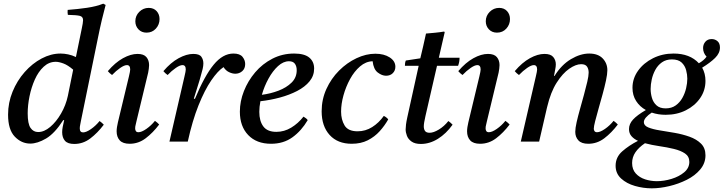

<svg xmlns="http://www.w3.org/2000/svg" viewBox="-20 -772 3946 1047"><path d="M330 -117H325Q278 -44 231 -16.5Q184 11 145 11Q97 11 60.5 -27Q24 -65 24 -147Q24 -212 48.5 -272Q73 -332 114.5 -379Q156 -426 207 -453Q258 -480 310 -480Q330 -480 351.5 -475.5Q373 -471 394 -461L426 -617Q429 -631 431 -643Q433 -655 433 -662Q433 -681 415.5 -685.5Q398 -690 350 -691Q349 -698 348.5 -704.5Q348 -711 349 -718Q403 -722 454.5 -729.5Q506 -737 543 -752L556 -745Q546 -708 535.5 -664Q525 -620 514 -565L421 -111Q420 -104 417.5 -92.5Q415 -81 415 -72Q415 -50 433 -50Q450 -50 476 -68Q502 -86 523 -112Q536 -103 546 -92Q512 -47 472.5 -17Q433 13 385 13Q349 13 334 -4.5Q319 -22 319 -51Q319 -65 322 -80Q325 -95 330 -117ZM350 -249 379 -392Q350 -417 325.5 -426Q301 -435 284 -435Q247 -435 218 -408Q189 -381 170 -338.5Q151 -296 141 -247Q131 -198 131 -154Q131 -97 146.5 -74.5Q162 -52 188 -52Q221 -52 254 -80Q287 -108 313 -153Q339 -198 350 -249Z M825 -113Q838 -104 848 -93Q814 -48 774.5 -18Q735 12 687 12Q650 12 633 -6.5Q616 -25 616 -56Q616 -67 618 -79.5Q620 -92 623 -105L683 -355Q690 -384 690 -393Q690 -417 672 -417Q658 -417 635.5 -401.5Q613 -386 591 -363Q584 -368 578.5 -373Q573 -378 568 -384Q608 -431 650.5 -454.5Q693 -478 730 -478Q764 -478 778.5 -460.5Q793 -443 793 -417Q793 -408 791.5 -397.5Q790 -387 788 -376L724 -110Q723 -103 720 -92.5Q717 -82 717 -72Q717 -63 721 -57Q725 -51 735 -51Q752 -51 778 -69Q804 -87 825 -113ZM779 -594Q752 -594 735 -612Q718 -630 718 -656Q718 -686 739.5 -707.5Q761 -729 791 -729Q818 -729 834 -711.5Q850 -694 850 -668Q850 -638 830 -616Q810 -594 779 -594Z M1004 0H904L986 -355Q993 -384 993 -393Q993 -417 975 -417Q961 -417 938.5 -401.5Q916 -386 894 -363Q887 -368 881.5 -373Q876 -378 871 -384Q911 -431 954 -454.5Q997 -478 1034 -478Q1067 -478 1078 -462.5Q1089 -447 1089 -426Q1089 -413 1085 -395.5Q1081 -378 1069 -337L1037 -234L1043 -233Q1095 -358 1145 -419Q1195 -480 1253 -480Q1288 -480 1302.5 -462Q1317 -444 1317 -423Q1317 -398 1301 -384Q1285 -370 1263 -370Q1247 -370 1229 -378.5Q1211 -387 1199 -406Q1168 -386 1132 -333.5Q1096 -281 1062.5 -197.5Q1029 -114 1004 0Z M1693 -398Q1693 -359 1668 -328.5Q1643 -298 1600.5 -276Q1558 -254 1506 -240Q1454 -226 1400 -220Q1394 -189 1394 -162Q1394 -112 1416 -82.5Q1438 -53 1487 -53Q1530 -53 1568 -76Q1606 -99 1635 -136Q1651 -127 1658 -117Q1624 -59 1575 -23.5Q1526 12 1458 12Q1379 12 1333.5 -35.5Q1288 -83 1288 -163Q1288 -219 1310 -275Q1332 -331 1371.5 -377.5Q1411 -424 1465.5 -452Q1520 -480 1584 -480Q1640 -480 1666.5 -458Q1693 -436 1693 -398ZM1408 -255Q1455 -261 1498.5 -277.5Q1542 -294 1570 -321.5Q1598 -349 1598 -389Q1598 -411 1588 -424.5Q1578 -438 1556 -438Q1525 -438 1496 -411.5Q1467 -385 1444 -343Q1421 -301 1408 -255Z M1898 12Q1821 12 1777.5 -36Q1734 -84 1734 -165Q1734 -230 1760 -287Q1786 -344 1829 -387Q1872 -430 1924 -454.5Q1976 -479 2027 -479Q2074 -479 2105 -459Q2136 -439 2136 -408Q2136 -387 2122 -373Q2108 -359 2085 -359Q2063 -359 2040 -376.5Q2017 -394 2012 -438Q1975 -437 1943.5 -410Q1912 -383 1889 -341Q1866 -299 1853 -252Q1840 -205 1840 -163Q1840 -120 1859 -88Q1878 -56 1930 -56Q1973 -56 2009.5 -79Q2046 -102 2073 -140Q2089 -132 2097 -121Q2078 -87 2050.5 -56.5Q2023 -26 1985.5 -7Q1948 12 1898 12Z M2478 -413H2363L2300 -139Q2291 -100 2291 -83Q2291 -67 2298 -57.5Q2305 -48 2323 -48Q2344 -48 2373 -65.5Q2402 -83 2425 -112Q2438 -103 2448 -92Q2413 -43 2368 -15Q2323 13 2275 13Q2243 13 2224.5 0Q2206 -13 2199 -31.5Q2192 -50 2192 -66Q2192 -77 2194 -93Q2196 -109 2201 -132L2263 -413H2188Q2188 -421 2189 -428Q2190 -435 2193 -442L2272 -454Q2279 -483 2287.5 -519.5Q2296 -556 2303 -589Q2327 -591 2352.5 -593.5Q2378 -596 2402 -600L2405 -596Q2398 -566 2391 -535.5Q2384 -505 2373 -457H2486Q2486 -445 2484 -434.5Q2482 -424 2478 -413Z M2736 -113Q2749 -104 2759 -93Q2725 -48 2685.5 -18Q2646 12 2598 12Q2561 12 2544 -6.5Q2527 -25 2527 -56Q2527 -67 2529 -79.5Q2531 -92 2534 -105L2594 -355Q2601 -384 2601 -393Q2601 -417 2583 -417Q2569 -417 2546.5 -401.5Q2524 -386 2502 -363Q2495 -368 2489.5 -373Q2484 -378 2479 -384Q2519 -431 2561.5 -454.5Q2604 -478 2641 -478Q2675 -478 2689.5 -460.5Q2704 -443 2704 -417Q2704 -408 2702.5 -397.5Q2701 -387 2699 -376L2635 -110Q2634 -103 2631 -92.5Q2628 -82 2628 -72Q2628 -63 2632 -57Q2636 -51 2646 -51Q2663 -51 2689 -69Q2715 -87 2736 -113ZM2690 -594Q2663 -594 2646 -612Q2629 -630 2629 -656Q2629 -686 2650.5 -707.5Q2672 -729 2702 -729Q2729 -729 2745 -711.5Q2761 -694 2761 -668Q2761 -638 2741 -616Q2721 -594 2690 -594Z M2962 -182 2920 0H2820L2902 -355Q2909 -384 2909 -393Q2909 -417 2891 -417Q2877 -417 2854.5 -401.5Q2832 -386 2810 -363Q2803 -368 2797.5 -373Q2792 -378 2787 -384Q2827 -431 2869.5 -454.5Q2912 -478 2949 -478Q2983 -478 2997 -461Q3011 -444 3011 -421Q3011 -409 3007.5 -392.5Q3004 -376 3001 -358H3004Q3042 -419 3093.5 -449.5Q3145 -480 3193 -480Q3241 -480 3266.5 -453.5Q3292 -427 3292 -389Q3292 -368 3284.5 -333Q3277 -298 3266 -258Q3255 -218 3244 -179.5Q3233 -141 3225.5 -111.5Q3218 -82 3218 -70Q3218 -63 3222 -57Q3226 -51 3236 -51Q3253 -51 3279 -69Q3305 -87 3326 -113Q3339 -104 3349 -93Q3315 -48 3275.5 -18Q3236 12 3188 12Q3151 12 3134 -6.5Q3117 -25 3117 -53Q3117 -73 3124.5 -106Q3132 -139 3143 -178Q3154 -217 3164.5 -255.5Q3175 -294 3182.5 -326Q3190 -358 3190 -376Q3190 -396 3181 -409Q3172 -422 3149 -422Q3120 -422 3084 -397Q3048 -372 3015.5 -321Q2983 -270 2964 -190Z M3534 255Q3488 255 3442.5 242Q3397 229 3367 201.5Q3337 174 3337 132Q3337 85 3373.5 53Q3410 21 3459 -4Q3437 -14 3423.5 -29.5Q3410 -45 3410 -68Q3410 -96 3432 -120Q3454 -144 3502 -172Q3469 -190 3449 -221Q3429 -252 3429 -293Q3429 -344 3459.5 -386.5Q3490 -429 3541 -454.5Q3592 -480 3653 -480Q3742 -480 3791 -427Q3819 -443 3833 -463Q3814 -483 3814 -510Q3814 -530 3826.5 -544.5Q3839 -559 3861 -559Q3879 -559 3892.5 -547.5Q3906 -536 3906 -513Q3906 -482 3879.5 -456Q3853 -430 3809 -403Q3827 -371 3827 -331Q3827 -279 3798 -237Q3769 -195 3720 -170.5Q3671 -146 3610 -146Q3569 -146 3534 -158Q3514 -145 3502.5 -131.5Q3491 -118 3491 -106Q3491 -87 3515.5 -77Q3540 -67 3578 -61Q3616 -55 3659 -47.5Q3702 -40 3740 -26.5Q3778 -13 3802.5 11Q3827 35 3827 75Q3827 118 3798.5 152Q3770 186 3725 208.5Q3680 231 3629.5 243Q3579 255 3534 255ZM3497 9Q3463 32 3445 58.5Q3427 85 3427 117Q3427 152 3447 174Q3467 196 3498 206Q3529 216 3562 216Q3601 216 3642 203.5Q3683 191 3711 167.5Q3739 144 3739 111Q3739 81 3715.5 65Q3692 49 3654.5 40Q3617 31 3575.5 25Q3534 19 3497 9ZM3610 -181Q3642 -181 3664.5 -197Q3687 -213 3701 -238Q3715 -263 3721.5 -291Q3728 -319 3728 -343Q3728 -365 3721.5 -389.5Q3715 -414 3697 -431Q3679 -448 3644 -448Q3612 -448 3589.5 -432Q3567 -416 3553.5 -391Q3540 -366 3534 -338.5Q3528 -311 3528 -287Q3528 -263 3535 -238.5Q3542 -214 3560 -197.5Q3578 -181 3610 -181Z"/></svg>

Font: Tiro Devanagari Sanskrit
Style: Italic
Weight: 400
Italic angle: -11°
Designer: Devanagari: John Hudson & Fiona Ross, assisted by Paul Hanslow. Latin: John Hudson with Paul Hanslow, assisted by Kaja S
Foundry: Tiro Typeworks Ltd.
Version: Version 1.52